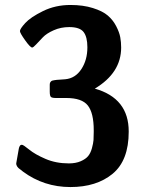

<svg xmlns="http://www.w3.org/2000/svg" viewBox="-20 -737 590 780"><path d="M45.9 -73.2Q45.9 -73.2 56.2 -131.8Q58.1 -143.1 64 -147.9L68.8 -148.9Q74.7 -148.9 98.4 -129.4Q122.1 -109.9 164.6 -91.6Q207 -73.2 259.8 -73.2Q287.6 -73.2 307.9 -82Q328.1 -90.8 338.1 -103Q348.1 -115.2 353.5 -135Q358.9 -154.8 359.9 -168Q360.8 -181.2 360.8 -201.2V-208Q360.8 -277.8 336.9 -308.3Q313 -338.9 249 -338.9H207Q191.9 -338.9 187 -343Q182.1 -347.2 182.1 -365.2V-392.1Q182.1 -397 183.1 -399.9Q184.1 -402.8 186.5 -405.5Q189 -408.2 191.4 -409.2Q193.8 -410.2 200 -411.1Q206.1 -412.1 210.9 -412.6Q215.8 -413.1 225.8 -413.6Q235.8 -414.1 245.1 -415Q286.1 -418.9 310.5 -456.1Q335 -493.2 335 -544.9Q335 -586.9 319.6 -606.9Q304.2 -627 261.2 -627Q227.1 -627 198 -614Q168.9 -601.1 154.1 -585.4Q139.2 -569.8 127.2 -556.9Q115.2 -543.9 110.8 -543.9Q103 -543.9 82 -573.5Q61 -603 61 -610.8Q61 -619.6 82.5 -643.3Q104 -667 154.5 -691.9Q205.1 -716.8 266.1 -716.8Q317.9 -716.8 357.4 -704.3Q397 -691.9 418 -673.8Q439 -655.8 451.9 -630.9Q464.8 -606 468.5 -585.9Q472.2 -565.9 472.2 -543.9Q472.2 -440.9 365.2 -377Q503.4 -337.9 502.9 -202.1Q502.9 -85 437.5 -31Q372.1 22.9 266.1 22.9Q158.2 22.9 73.2 -40Q71.3 -42 66.7 -45.4Q62 -48.8 60.1 -50.3Q58.1 -51.8 54.9 -54.4Q51.8 -57.1 50.8 -59.1Q49.8 -61 48.3 -63.5Q46.9 -65.9 46.4 -68.1Q45.9 -70.3 45.9 -73.2Z"/></svg>

Font: CMU Sans Serif
Style: Bold
Weight: 700
Version: Version 0.7.0